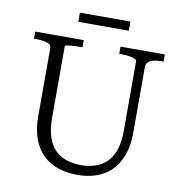

<svg xmlns="http://www.w3.org/2000/svg" viewBox="-92 -937 976 1033"><g transform="rotate(10 396.0 -421.0)"><path d="M212 -268Q212 -205 227 -162Q242 -119 268.5 -93.5Q295 -68 331 -56.5Q367 -45 409 -45Q451 -45 486.5 -57Q522 -69 548.5 -94.5Q575 -120 589.5 -163Q604 -206 604 -268V-649Q604 -654 596 -658Q588 -662 575.5 -665Q563 -668 547.5 -669.5Q532 -671 518 -671H508V-710H750V-671H739Q716 -671 696.5 -666.5Q677 -662 666.5 -651.5Q656 -641 656 -624V-268Q656 -194 636 -141Q616 -88 581 -54.5Q546 -21 499.5 -5.5Q453 10 400 10Q343 10 295 -5.5Q247 -21 211.5 -54.5Q176 -88 156.5 -140.5Q137 -193 137 -267V-635Q137 -657 113 -664Q89 -671 53 -671H42V-710H307V-671H298Q284 -671 269 -670.5Q254 -670 241 -668.5Q228 -667 220 -665.5Q212 -664 212 -661ZM261 -852H537V-802H261Z"/></g></svg>

Font: Roboto Serif 36pt Light
Style: Regular
Weight: 300
Designer: Greg Gazdowicz
Foundry: Commercial Type
Version: Version 1.008